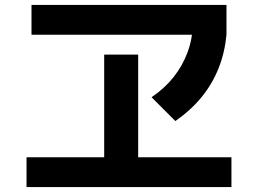

<svg xmlns="http://www.w3.org/2000/svg" viewBox="-20 -747 1040 774"><path d="M87 7V-113H400V-527H537V-113H913V7ZM107 -607V-727H893V-607ZM591 -355Q644 -391 680 -436.5Q716 -482 736 -536Q756 -590 758 -652L893 -607Q886 -534 861 -471.5Q836 -409 793.5 -356.5Q751 -304 687 -259Z"/></svg>

Font: M PLUS 2 Thin
Style: Bold
Weight: 700
Version: Version 1.001